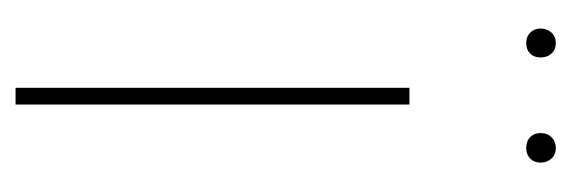

<svg xmlns="http://www.w3.org/2000/svg" viewBox="-270 -482 752 253"><g transform="rotate(90 106.5 -356.0)"><path d="M37.1 -711.9Q45.9 -711.9 51 -706.3Q56.2 -700.7 56.2 -691.9Q56.2 -683.1 51 -678Q45.9 -672.9 37.1 -672.9Q28.8 -672.9 23.4 -678.2Q18.1 -683.6 18.1 -691.9Q18.1 -700.2 23.4 -706.1Q28.8 -711.9 37.1 -711.9ZM175.8 -711.9Q184.1 -711.9 189.5 -706.1Q194.8 -700.2 194.8 -691.9Q194.8 -683.6 189.5 -678.2Q184.1 -672.9 175.8 -672.9Q166.5 -672.9 161.1 -678.2Q155.8 -683.6 155.8 -691.9Q155.8 -700.7 161.4 -706.3Q167 -711.9 175.8 -711.9ZM118.2 -519V0H96.2V-519Z"/></g></svg>

Font: Fira Sans Compressed Thin
Style: Regular
Weight: 100
Width: 1
Designer: Carrois Corporate & Edenspiekermann AG
Foundry: Carrois Corporate GbR & Edenspiekermann AG
Version: Version 4.203;PS 004.203;hotconv 1.0.88;makeotf.lib2.5.64775